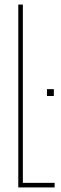

<svg xmlns="http://www.w3.org/2000/svg" viewBox="-20 -820 265 840"><path d="M60 0V-800H80V-20H219V0ZM185.5 -400V-430H215.5V-400Z"/></svg>

Font: Big Shoulders Display Thin Thin
Style: Regular
Weight: 250
Version: Version 2.002